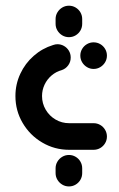

<svg xmlns="http://www.w3.org/2000/svg" viewBox="-20 -603 425 687"><path d="M35.2 -259.3Q35.2 -301.5 52.6 -338.9Q70 -376.3 100.6 -403.1Q131.1 -430 170 -441.9Q178.1 -444.8 185.6 -444.8Q197.8 -444.8 208.7 -438.7Q219.6 -432.6 226.3 -421.7Q233 -410.7 233 -397Q233 -381.5 224.1 -369.3Q215.2 -357 201.1 -352.2Q180.7 -346.7 164.6 -333Q148.5 -319.3 139.4 -300Q130.4 -280.7 130.4 -259.3Q130.4 -233 143.5 -210.6Q156.7 -188.1 178.9 -175.2Q201.1 -162.2 227.4 -162.2H314.8Q327.8 -162.2 338.7 -155.9Q349.6 -149.6 356.1 -138.5Q362.6 -127.4 362.6 -114.4Q362.6 -101.5 356.1 -90.6Q349.6 -79.6 338.7 -73.3Q327.8 -67 314.8 -67H227.4Q175.2 -67 131.1 -93Q87 -118.9 61.1 -163Q35.2 -207 35.2 -259.3ZM226.7 64.1Q213.7 64.1 202.8 57.6Q191.9 51.1 185.4 40.2Q178.9 29.3 178.9 16.3V-0.7Q178.9 -13.7 185.4 -24.6Q191.9 -35.6 202.8 -42Q213.7 -48.5 226.7 -48.5Q239.6 -48.5 250.6 -42Q261.5 -35.6 267.8 -24.6Q274.1 -13.7 274.1 -0.7V16.3Q274.1 29.3 267.8 40.2Q261.5 51.1 250.6 57.6Q239.6 64.1 226.7 64.1ZM226.7 -470Q213.7 -470 202.8 -476.5Q191.9 -483 185.4 -493.9Q178.9 -504.8 178.9 -517.8V-534.8Q178.9 -547.8 185.4 -558.7Q191.9 -569.6 202.8 -576.1Q213.7 -582.6 226.7 -582.6Q239.6 -582.6 250.6 -576.1Q261.5 -569.6 267.8 -558.7Q274.1 -547.8 274.1 -534.8V-517.8Q274.1 -504.8 267.8 -493.9Q261.5 -483 250.6 -476.5Q239.6 -470 226.7 -470ZM267.4 -404.1Q267.4 -417 273.9 -428Q280.4 -438.9 291.3 -445.2Q302.2 -451.5 314.8 -451.5Q327.8 -451.5 338.7 -445.2Q349.6 -438.9 356.1 -428Q362.6 -417 362.6 -404.1Q362.6 -391.1 356.1 -380.2Q349.6 -369.3 338.7 -362.8Q327.8 -356.3 314.8 -356.3Q302.2 -356.3 291.3 -362.8Q280.4 -369.3 273.9 -380.2Q267.4 -391.1 267.4 -404.1Z"/></svg>

Font: 26F Galaxy Sans Extra Bold
Style: Regular
Weight: 800
Designer: C₂₉H₂₅N₃O₅
Version: Version 1.100